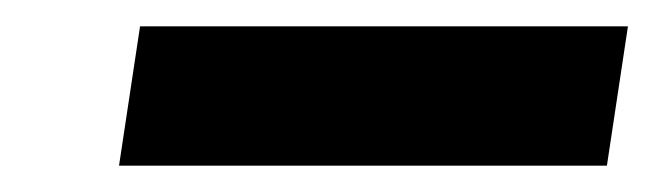

<svg xmlns="http://www.w3.org/2000/svg" viewBox="-20 -722 498 146"><path d="M70.5 -596 86.5 -702H457.5L441.5 -596Z"/></svg>

Font: Public Sans ExtraBold
Style: Italic
Weight: 800
Italic angle: -8°
Designer: The Public Sans project authors (U.S. Web Design System). Libre Franklin designed by Pablo Impallari and Rodrigo Fuenzal
Version: Version 1.007; ttfautohint (v1.8.1) -l 8 -r 50 -G 200 -x 14 